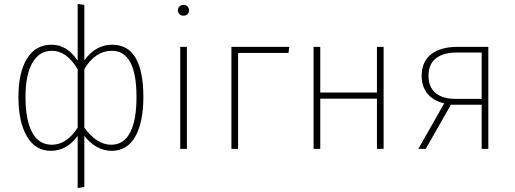

<svg xmlns="http://www.w3.org/2000/svg" viewBox="-20 -759 2624 979"><path d="M552 -531Q711 -531 711 -264Q711 -136 670 -63Q629 10 549 10Q471 10 410 -66V194L376 200V-66Q321 10 239 10Q160 10 117 -64Q74 -138 74 -264Q74 -389 117.5 -460Q161 -531 243 -531Q323 -531 376 -449V-739L410 -734V-451Q468 -531 552 -531ZM244 -21Q320 -21 376 -108V-406Q320 -500 245 -500Q181 -500 145.5 -439.5Q110 -379 110 -264Q110 -147 144 -84Q178 -21 244 -21ZM547 -21Q611 -21 643.5 -83.5Q676 -146 676 -264Q676 -500 550 -500Q466 -500 410 -407V-108Q474 -21 547 -21Z M915 -734Q929 -734 936.5 -726Q944 -718 944 -707Q944 -695 936.5 -687Q929 -679 915 -679Q903 -679 895 -687Q887 -695 887 -707Q887 -718 895 -726Q903 -734 915 -734ZM933 -520V0H899V-520Z M1194 0H1160V-520H1455L1451 -489H1194Z M1902 0V-256H1613V0H1579V-520H1613V-287H1902V-520H1936V0Z M2312 -520H2470V0H2436V-225H2279L2151 0H2113L2245 -232Q2189 -245 2159.5 -281.5Q2130 -318 2130 -372Q2130 -444 2178 -482Q2226 -520 2312 -520ZM2299 -255H2436V-491H2311Q2243 -492 2204 -462.5Q2165 -433 2165 -373Q2165 -314 2201.5 -284.5Q2238 -255 2299 -255Z"/></svg>

Font: Fira Sans UltraLight
Style: Regular
Weight: 200
Designer: Carrois Corporate & Edenspiekermann AG
Foundry: Carrois Corporate GbR & Edenspiekermann AG
Version: Version 4.106;PS 004.106;hotconv 1.0.70;makeotf.lib2.5.58329